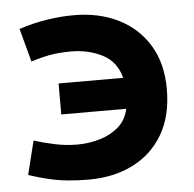

<svg xmlns="http://www.w3.org/2000/svg" viewBox="-45 -585 649 642"><g transform="rotate(-5 280.0 -264.0)"><path d="M228 12Q193 12 160.5 9Q128 6 95.5 -1.5Q63 -9 27 -21L55 -134Q87 -124 124.5 -116Q162 -108 200 -108Q238 -108 274.5 -118.5Q311 -129 338 -152Q365 -175 373 -213H155V-317H372Q357 -373 310 -396.5Q263 -420 207 -420Q166 -420 135.5 -414.5Q105 -409 71 -398L41 -510Q90 -526 136.5 -533Q183 -540 225 -540Q310 -540 375 -507.5Q440 -475 477 -414Q514 -353 514 -267Q514 -177 477.5 -115Q441 -53 376.5 -20.5Q312 12 228 12Z"/></g></svg>

Font: Ubuntu Sans Mono
Style: Regular
Weight: 400
Monospace: yes
Designer: Dalton Maag Ltd
Foundry: Dalton Maag Ltd
Version: Version 1.006